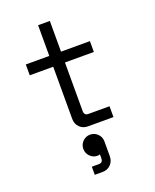

<svg xmlns="http://www.w3.org/2000/svg" viewBox="-178 -800 968 1199"><g transform="rotate(-20 306.0 -200.5)"><path d="M70 -496H226V-700H304V-496H496V-424H304V-102Q304 -72 331 -72H472V0H303Q269 0 247.5 -22Q226 -44 226 -78V-424H70ZM227 123Q227 94 247.5 73.5Q268 53 297 53Q326 53 346.5 73.5Q367 94 367 123V221Q367 255 345.5 277Q324 299 290 299H239V245H286Q313 245 313 215V190Q305 193 296 193Q268 193 247.5 172.5Q227 152 227 123Z"/></g></svg>

Font: Space Mono
Style: Regular
Weight: 400
Monospace: yes
Designer: Colophon Foundry / Benjamin Critton
Foundry: Colophon Foundry
Version: Version 1.000;PS 1.003;hotconv 1.0.81;makeotf.lib2.5.63406